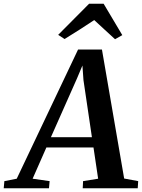

<svg xmlns="http://www.w3.org/2000/svg" viewBox="-92 -1013 764 1033"><path d="M-72 0 -68.5 -38.5 -2 -51.5 328 -746.5H456.5L576 -52.5L651.5 -38.5L649 0H353L355 -38.5L436 -51.5L411 -219.5H157.5L83.5 -51.5L175 -38.5L171.5 0ZM182 -275H402.5L357 -582.5L351.5 -660.5L322 -590.5ZM221 -825.5 387.5 -993H465.5L566 -824L527 -802Q499 -827.5 470.8 -853.5Q442.5 -879.5 415 -905Q376.5 -879 336.5 -853.8Q296.5 -828.5 255.5 -803Z"/></svg>

Font: Merriweather 48pt SemiBold
Style: Italic
Weight: 600
Italic angle: -7.8°
Designer: Eben Sorkin
Foundry: Eben Sorkin
Version: Version 2.101